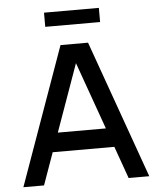

<svg xmlns="http://www.w3.org/2000/svg" viewBox="-57 -896 777 945"><g transform="rotate(-5 331.0 -423.5)"><path d="M148 -253H515V-159H148ZM20 0 263 -681H399L642 0H540L322 -611H340L122 0ZM467 -777H196V-847H467Z"/></g></svg>

Font: Gabarito
Style: Regular
Weight: 400
Designer: Leandro Assis / Alvaro Franca / Felipe Casaprima
Foundry: Naipe Foundry
Version: Version 1.000